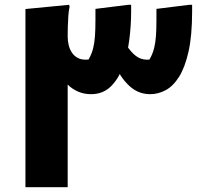

<svg xmlns="http://www.w3.org/2000/svg" viewBox="-20 -780 849 800"><path d="M526.4 -732Q526.4 -672.8 518.5 -612.4Q510.6 -552 491.9 -500.9Q473.1 -449.9 440.6 -418.7Q408 -387.6 359.1 -387.6Q330.3 -387.6 305.6 -398.2Q280.8 -408.9 262 -427.6V0H86V-742.4L268 -760L270 -752Q266.3 -736.2 264.7 -713.1Q263 -690.1 262.5 -667.1Q262 -644.2 262 -627.3Q262 -609.3 266.2 -591.9Q270.4 -574.6 279.5 -561Q288.6 -547.4 302.7 -539.4Q316.7 -531.4 335.7 -531.4Q357.8 -531.4 378.4 -532.5Q398.9 -533.5 420.9 -541.9L326.3 -500.5Q343.1 -520.5 353.2 -539.7Q363.3 -558.9 368.5 -580.4Q373.6 -601.9 375.7 -629.8Q377.7 -657.8 377.7 -696.3V-743L514.4 -760H526.4ZM471.5 -484.2 505.1 -594.2Q525.9 -562.1 546.4 -546.8Q566.9 -531.4 591.9 -531.4Q612.2 -531.4 632.9 -533.4Q653.6 -535.3 676.2 -542.5L580.1 -500.5Q596.9 -520.5 607 -539.7Q617.1 -558.9 622.4 -580.4Q627.7 -601.9 629.8 -629.8Q631.8 -657.8 631.8 -696.3V-743L768.5 -760H780.5V-732Q780.5 -632.1 765.6 -565.3Q750.6 -498.6 725.8 -459.5Q701 -420.5 669.8 -404Q638.5 -387.6 606.2 -387.6Q562.3 -387.6 529 -413.6Q495.6 -439.6 471.5 -484.2Z"/></svg>

Font: Kufam
Style: Regular
Weight: 400
Designer: Wael Morcos, Artur Schmal
Foundry: Original Type
Version: Version 1.301; ttfautohint (v1.8.3)